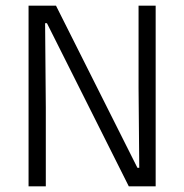

<svg xmlns="http://www.w3.org/2000/svg" viewBox="-20 -659 652 679"><path d="M81 -639H178L466 -65.5H472.5L470 -347.5V-639H530.5V0H435.5L146 -577H139.5L142 -279V0H81Z"/></svg>

Font: Anek Malayalam Medium Light
Style: Regular
Weight: 300
Version: Version 1.003